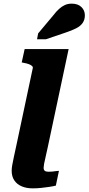

<svg xmlns="http://www.w3.org/2000/svg" viewBox="-20 -1027 485 1052"><path d="M159 -651Q162 -659 156 -665Q150 -671 138 -675.5Q126 -680 108 -683L99 -685L115 -758H356L242 -222Q235 -188 229.5 -165.5Q224 -143 221.5 -129Q219 -115 219 -108Q219 -96 225.5 -91Q232 -86 246 -86Q257 -86 267 -87Q277 -88 286.5 -89.5Q296 -91 303 -91L286 -10Q270 -6 249.5 -3Q229 0 206.5 2.5Q184 5 159 5Q125 5 99 -6Q73 -17 58.5 -38.5Q44 -60 44 -91Q44 -105 47 -122Q50 -139 55.5 -165Q61 -191 70 -232ZM272 -943Q288 -964 303.5 -978Q319 -992 335.5 -999.5Q352 -1007 373 -1007Q407 -1007 426 -988.5Q445 -970 445 -943Q445 -919 433 -901.5Q421 -884 397.5 -872Q374 -860 338 -848L232 -812H183L189 -844Z"/></svg>

Font: Roboto Serif 20pt
Style: Bold Italic
Weight: 700
Italic angle: -10°
Version: Version 1.007